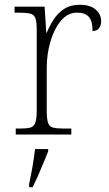

<svg xmlns="http://www.w3.org/2000/svg" viewBox="-20 -564 459 805"><path d="M46 0V-25H64Q92 -25 107 -29Q122 -33 128 -49.5Q134 -66 134 -101V-439Q134 -472 128.5 -487.5Q123 -503 106 -507Q89 -511 56 -511H41V-536H167L174 -427H176Q188 -456 205.5 -483Q223 -510 249.5 -527Q276 -544 315 -544Q357 -544 380.5 -524.5Q404 -505 404 -475Q404 -458 395.5 -446Q387 -434 368 -434Q368 -477 352 -494Q336 -511 303 -511Q264 -511 235.5 -477Q207 -443 191.5 -390Q176 -337 176 -280V-100Q176 -65 181.5 -49Q187 -33 202.5 -29Q218 -25 246 -25H279V0ZM102 208Q110 171 116.5 133Q123 95 127 61H182V71Q173 92 162 119.5Q151 147 139 174Q127 201 117 221H102Z"/></svg>

Font: Noto Serif ExtraLight
Style: Regular
Weight: 200
Designer: Monotype Design Team
Foundry: Monotype Imaging Inc.
Version: Version 2.015; ttfautohint (v1.8.4.7-5d5b)